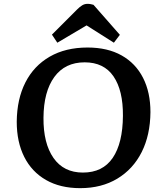

<svg xmlns="http://www.w3.org/2000/svg" viewBox="-20 -963 849 998"><path d="M67 -330Q68 -448 112 -534.5Q156 -621 238.5 -668.5Q321 -716 435 -716Q539 -716 612 -675Q685 -634 723.5 -558.5Q762 -483 762 -380Q761 -261 716.5 -172.5Q672 -84 590 -34.5Q508 15 397 15Q293 15 219 -27.5Q145 -70 106 -147.5Q67 -225 67 -330ZM206 -351Q205 -218 258 -142Q311 -66 411 -66Q514 -66 566 -142.5Q618 -219 619 -361Q620 -493 570 -566Q520 -639 420 -639Q318 -639 262.5 -563Q207 -487 206 -351ZM603 -782 572 -741 430 -831 278 -741 250 -783 380 -913Q395 -928 407.5 -935.5Q420 -943 435 -943Q444 -943 451.5 -941.5Q459 -940 466 -938Z"/></svg>

Font: Literata 7pt SemiBold
Style: Italic
Weight: 600
Italic angle: -2°
Designer: Latin by Veronika Burian and Jose Scaglione. Greek by Irene Vlachou. Cyrillic by Vera Evstafieva
Foundry: TypeTogether
Version: Version 3.002